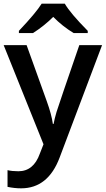

<svg xmlns="http://www.w3.org/2000/svg" viewBox="-20 -786 576 1046"><path d="M458 -618Q363 -714 333 -766H207Q175 -715 83 -618V-606H160Q221 -645 270 -694Q320 -643 381 -606H458ZM197 51Q163 147 80 147Q46 147 21 141V232Q59 240 95 240Q242 240 305 72L536 -540H412Q303 -224 288 -176Q277 -139 272 -111H268Q261 -162 235 -234L125 -540H0L217 0Z"/></svg>

Font: OpenSansMMV
Style: Semibold
Weight: 600
Designer: Steve Matteson
Foundry: Ascender Corporation
Version: Version 6.000